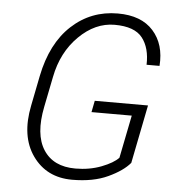

<svg xmlns="http://www.w3.org/2000/svg" viewBox="-52 -769 749 828"><g transform="rotate(5 322.0 -355.5)"><path d="M538.6 -84.5Q508.8 -48.8 445.3 -19.3Q381.8 10.3 290.5 10.3Q179.7 10.3 119.6 -74.2Q59.6 -158.7 86.9 -293L112.8 -423.3Q141.6 -566.4 225.3 -643.8Q309.1 -721.2 425.3 -721.2Q526.9 -721.2 578.6 -663.3Q630.4 -605.5 623.5 -511.7H567.4Q569.8 -584.5 535.9 -627.9Q502 -671.4 415.5 -671.4Q331.5 -671.4 261.2 -601.8Q190.9 -532.2 169.9 -424.3L143.6 -293Q119.1 -171.9 161.9 -105.5Q204.6 -39.1 300.3 -39.1Q361.3 -39.1 412.6 -58.8Q463.9 -78.6 485.8 -102.1L522.9 -287.6H348.6L358.4 -337.4H588.9Z"/></g></svg>

Font: Franko
Style: Light Italic
Weight: 300
Designer: Google
Version: Version 1.200310; 2013